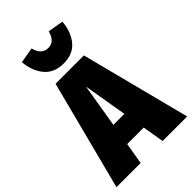

<svg xmlns="http://www.w3.org/2000/svg" viewBox="-297 -1048 1150 1150"><g transform="rotate(-45 277.5 -473.5)"><path d="M369 0 346 -137H206L183 0H-22L158 -696H398L577 0ZM229 -277H322L275 -555ZM107 -930 206 -947Q223 -878 279 -878Q334 -878 351 -947L450 -930Q444 -851 401.5 -799Q359 -747 279 -747Q199 -747 156 -799Q113 -851 107 -930Z"/></g></svg>

Font: Fira Sans Condensed Black
Style: Regular
Weight: 900
Width: 3
Designer: Carrois Corporate & Edenspiekermann AG
Foundry: Carrois Corporate GbR & Edenspiekermann AG
Version: Version 4.203